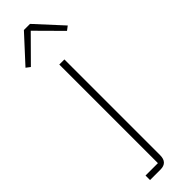

<svg xmlns="http://www.w3.org/2000/svg" viewBox="-348 -740 932 932"><g transform="rotate(-45 118.0 -274.0)"><path d="M15 169H100V-508H135V149Q135 200 87 200H15ZM139 -748 263 -613 242 -597 118 -722 -6 -597 -27 -613 97 -748Z"/></g></svg>

Font: IBM Plex Sans Thai ExtraLight
Style: Regular
Weight: 200
Designer: Mike Abbink, Paul van der Laan, Pieter van Rosmalen, Ben Mitchell, Mark Frömberg
Foundry: Bold Monday
Version: Version 1.1